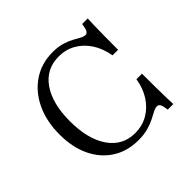

<svg xmlns="http://www.w3.org/2000/svg" viewBox="-145 -748 926 926"><g transform="rotate(-45 317.5 -285.0)"><path d="M312.9 11.3Q237.1 11.3 180.6 -24.6Q124.2 -60.5 93.1 -125.4Q62.1 -190.3 62.1 -277.4Q62.1 -367.7 94.8 -436.3Q127.4 -504.8 185.5 -543.5Q243.5 -582.3 319.4 -582.3Q356.5 -582.3 383.5 -574.2Q410.5 -566.1 430.2 -555.2Q450 -544.4 464.5 -536.3Q479 -528.2 490.3 -528.2Q500.8 -528.2 506.9 -539.9Q512.9 -551.6 516.1 -577.4H554Q553.2 -556.5 552.4 -529.8Q551.6 -503.2 551.2 -464.5Q550.8 -425.8 550.8 -366.9H512.9Q503.2 -422.6 477 -462.5Q450.8 -502.4 412.1 -524.6Q373.4 -546.8 325.8 -546.8Q239.5 -546.8 191.1 -477.4Q142.7 -408.1 142.7 -287.1Q142.7 -165.3 191.5 -94.8Q240.3 -24.2 325 -24.2Q374.2 -24.2 413.3 -46.8Q452.4 -69.4 478.6 -110.1Q504.8 -150.8 512.9 -204H550.8Q550.8 -147.6 551.2 -108.9Q551.6 -70.2 552.4 -42.7Q553.2 -15.3 554 6.5H516.1Q512.9 -20.2 507.3 -31Q501.6 -41.9 490.3 -41.9Q478.2 -41.9 463.3 -33.9Q448.4 -25.8 427.8 -15.3Q407.3 -4.8 379 3.2Q350.8 11.3 312.9 11.3Z"/></g></svg>

Font: Playfair 9pt Light
Style: Regular
Weight: 300
Designer: Claus Eggers Sørensen
Foundry: Claus Eggers Sørensen
Version: Version 2.001;gftools[0.9.30]